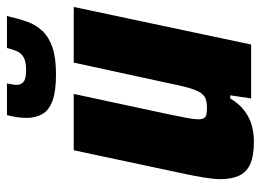

<svg xmlns="http://www.w3.org/2000/svg" viewBox="-119 -623 750 552"><g transform="rotate(-90 256.0 -347.0)"><path d="M125 8Q84 8 60.5 -2.5Q37 -13 27 -34.5Q17 -56 17 -88Q17 -107 21.5 -135Q26 -163 33 -195L100 -510H262L204 -240Q197 -207 193 -185Q189 -163 189 -152Q189 -141 192.5 -135.5Q196 -130 203.5 -128.5Q211 -127 222 -127Q239 -127 249.5 -131.5Q260 -136 267.5 -149Q275 -162 281.5 -187Q288 -212 296 -252L352 -510H512L404 0H249L258 -60H249Q233 -33 212 -18Q191 -3 169 2.5Q147 8 125 8ZM318 -561Q270 -561 242.5 -571Q215 -581 204 -600.5Q193 -620 193 -645Q193 -658 195 -672Q197 -686 201 -702H292Q291 -694 289.5 -687Q288 -680 288 -674Q288 -662 296.5 -654.5Q305 -647 330 -647Q356 -647 368 -654.5Q380 -662 385 -674Q390 -686 394 -702H486Q479 -671 470 -645Q461 -619 443 -600Q425 -581 395 -571Q365 -561 318 -561Z"/></g></svg>

Font: Saira SemiCondensed ExtraBold
Style: Italic
Weight: 800
Width: 4
Italic angle: -12°
Designer: Hector Gatti with collaboration of the Omnibus-Type team
Foundry: Omnibus-Type
Version: Version 1.101